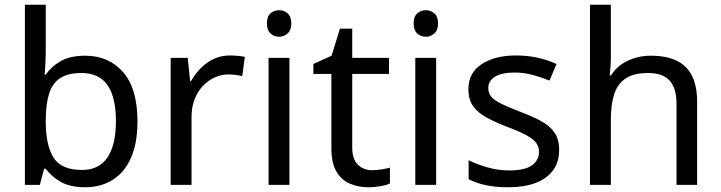

<svg xmlns="http://www.w3.org/2000/svg" viewBox="-20 -831 3042 810"><path d="M173 -626Q173 -592 171.5 -562.5Q170 -533 168 -516H173Q196 -550 236 -573Q276 -596 339 -596Q439 -596 499.5 -526.5Q560 -457 560 -319Q560 -227 532.5 -165Q505 -103 455 -72Q405 -41 339 -41Q276 -41 236 -64Q196 -87 173 -119H166L148 -51H85V-811H173ZM324 -523Q267 -523 234 -501.5Q201 -480 187 -435.5Q173 -391 173 -322V-318Q173 -219 205.5 -166.5Q238 -114 326 -114Q398 -114 433.5 -167Q469 -220 469 -320Q469 -421 433.5 -472Q398 -523 324 -523Z M950 -597Q965 -597 982.5 -595.5Q1000 -594 1013 -591L1002 -510Q989 -513 973.5 -515Q958 -517 944 -517Q913 -517 885 -504Q857 -491 835 -467.5Q813 -444 800.5 -411Q788 -378 788 -337V-51H700V-587H772L782 -489H786Q803 -519 827 -543.5Q851 -568 882 -582.5Q913 -597 950 -597Z M1201 -587V-51H1113V-587ZM1158 -788Q1178 -788 1193.5 -774.5Q1209 -761 1209 -732Q1209 -704 1193.5 -690Q1178 -676 1158 -676Q1136 -676 1121 -690Q1106 -704 1106 -732Q1106 -761 1121 -774.5Q1136 -788 1158 -788Z M1550 -113Q1570 -113 1591 -116.5Q1612 -120 1625 -124V-57Q1611 -50 1585 -45.5Q1559 -41 1535 -41Q1493 -41 1457.5 -55.5Q1422 -70 1400 -106Q1378 -142 1378 -207V-519H1302V-561L1379 -596L1414 -710H1466V-587H1621V-519H1466V-209Q1466 -160 1489.5 -136.5Q1513 -113 1550 -113Z M1820 -587V-51H1732V-587ZM1777 -788Q1797 -788 1812.5 -774.5Q1828 -761 1828 -732Q1828 -704 1812.5 -690Q1797 -676 1777 -676Q1755 -676 1740 -690Q1725 -704 1725 -732Q1725 -761 1740 -774.5Q1755 -788 1777 -788Z M2339 -199Q2339 -147 2313 -112Q2287 -77 2239 -59Q2191 -41 2125 -41Q2069 -41 2028.5 -50Q1988 -59 1957 -75V-155Q1989 -139 2034.5 -125.5Q2080 -112 2127 -112Q2194 -112 2224 -133.5Q2254 -155 2254 -191Q2254 -211 2243 -227Q2232 -243 2203.5 -259Q2175 -275 2122 -295Q2070 -315 2033 -335Q1996 -355 1976 -383Q1956 -411 1956 -455Q1956 -523 2011.5 -560Q2067 -597 2157 -597Q2206 -597 2248.5 -587.5Q2291 -578 2328 -561L2298 -491Q2264 -505 2227 -515Q2190 -525 2151 -525Q2097 -525 2068.5 -507.5Q2040 -490 2040 -460Q2040 -438 2053 -422.5Q2066 -407 2096.5 -392.5Q2127 -378 2178 -358Q2229 -339 2265 -319Q2301 -299 2320 -270.5Q2339 -242 2339 -199Z M2557 -588Q2557 -569 2555.5 -549Q2554 -529 2552 -513H2558Q2575 -541 2601 -559Q2627 -577 2659 -586.5Q2691 -596 2725 -596Q2790 -596 2833.5 -575.5Q2877 -555 2899 -512Q2921 -469 2921 -400V-51H2834V-394Q2834 -459 2805 -491Q2776 -523 2714 -523Q2654 -523 2620 -500.5Q2586 -478 2571.5 -434.5Q2557 -391 2557 -328V-51H2469V-811H2557Z"/></svg>

Font: Noto Sans Tamil UI
Style: Regular
Weight: 400
Designer: Jelle Bosma - Monotype Design Team
Foundry: Monotype Imaging Inc.
Version: Version 2.004